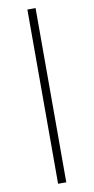

<svg xmlns="http://www.w3.org/2000/svg" viewBox="-109 -853 542 1107"><g transform="rotate(-10 161.5 -300.0)"><path d="M137 210V-810H185V210Z"/></g></svg>

Font: M PLUS 1 Light
Style: Regular
Weight: 300
Designer: Coji Morishita
Foundry: UNDERFOREST DESIGN
Version: Version 1.001